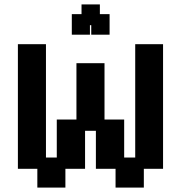

<svg xmlns="http://www.w3.org/2000/svg" viewBox="-20 -838 819 869"><path d="M149 11V-74H61V-638H188V-125H237V-297H326V-552H453V-297H542V-125H592V-638H718V-74H631V11H503V-74H414V-246H365V-74H276V11ZM305 -681V-774H349V-818H432V-774H476V-681H393V-724H387V-681Z"/></svg>

Font: Pixelify Sans
Style: Bold
Weight: 700
Designer: Stefie Justprince
Foundry: Typecalism Foundryline
Version: Version 1.000